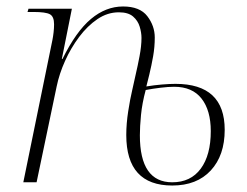

<svg xmlns="http://www.w3.org/2000/svg" viewBox="-20 -563 763 593"><path d="M432 -296Q456 -300 480 -302Q504 -304 522 -304Q674 -304 674 -162Q674 -83 631 -36.5Q588 10 512 10Q370 10 370 -146Q370 -181 376 -219.5Q382 -258 388 -283L400 -337Q405 -358 411 -389.5Q417 -421 417 -446Q417 -462 411.5 -480.5Q406 -499 391 -512Q376 -525 347 -525Q312 -525 281 -504Q250 -483 224.5 -449Q199 -415 181 -375Q163 -335 155 -296L93 0H52L142 -440Q144 -450 145.5 -463Q147 -476 147 -488Q147 -512 134 -519Q121 -526 84 -526H65L68 -536H202L171 -381H173Q215 -466 261 -504.5Q307 -543 360 -543Q412 -543 435 -513Q458 -483 458 -447Q458 -418 453 -389.5Q448 -361 441 -332ZM512 0Q569 0 600 -42Q631 -84 631 -158Q631 -222 602.5 -258.5Q574 -295 518 -295Q500 -295 475.5 -292Q451 -289 430 -285Q419 -244 415.5 -208Q412 -172 412 -145Q412 0 512 0Z"/></svg>

Font: Noto Serif Display ExtraLight
Style: Italic
Weight: 200
Italic angle: -12°
Designer: Monotype Design Team
Foundry: Monotype Imaging Inc.
Version: Version 2.009